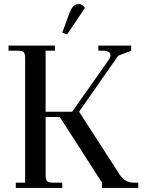

<svg xmlns="http://www.w3.org/2000/svg" viewBox="-20 -927 721 947"><path d="M22 -677V-702H251V-677H205V-376H336L519 -636Q525 -645 525 -654Q525 -677 487 -677H465V-702H627V-677L563 -652L370 -376L570 -66Q597 -26 641 -26H662V0H483V-26L275 -350H205V-66Q205 -41 212 -33.5Q219 -26 244 -26H287V0H58V-26H104V-637Q104 -662 97 -669.5Q90 -677 65 -677ZM287 -766 321 -858Q331 -885 341.5 -896Q352 -907 369 -907Q386 -907 399 -888L311 -757Z"/></svg>

Font: Dihjauti
Style: Bold
Weight: 700
Designer: T. Christopher White
Version: Version 3.0.0